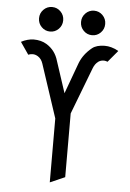

<svg xmlns="http://www.w3.org/2000/svg" viewBox="-61 -960 683 1005"><g transform="rotate(5 281.0 -458.0)"><path d="M347.7 -805.4Q329.1 -824.2 329.1 -851.1Q329.1 -877.9 347.7 -896.7Q366.2 -915.5 392.6 -915.5Q418.9 -915.5 437.5 -896.7Q456.1 -877.9 456.1 -851.1Q456.1 -824.2 437.5 -805.4Q418.9 -786.6 392.6 -786.6Q366.2 -786.6 347.7 -805.4ZM127 -805.4Q108.4 -824.2 108.4 -851.1Q108.4 -877.9 127 -896.7Q145.5 -915.5 171.9 -915.5Q198.2 -915.5 216.8 -896.7Q235.4 -877.9 235.4 -851.1Q235.4 -824.2 216.8 -805.4Q198.2 -786.6 171.9 -786.6Q145.5 -786.6 127 -805.4ZM24.9 -719.7Q39.6 -728 57.6 -732.9Q75.7 -737.8 89.8 -737.8Q130.4 -737.8 158.7 -720.2Q205.6 -691.4 221.2 -636.7L275.4 -471.7L335.4 -635.3Q354 -683.1 398.4 -718.8Q420.9 -736.8 463.4 -737.3Q481.4 -737.3 499 -732.4Q520 -726.6 536.6 -716.3L485.4 -655.3Q481.9 -656.7 478.5 -657.7Q471.7 -659.7 465.3 -659.7Q449.7 -659.7 437 -650.9Q419.9 -638.2 411.1 -615.2L316.9 -369.1L317.4 -34.2L239.3 0L238.8 -335.9L146 -616.7Q138.2 -640.6 119.6 -652.3Q105 -661.1 91.3 -660.6Q83 -660.2 78.6 -659.2Q73.7 -658.2 68.8 -655.8Z"/></g></svg>

Font: NovaMono
Style: Regular
Weight: 400
Monospace: yes
Version: Version 1.2